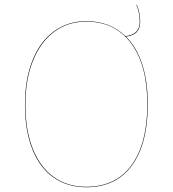

<svg xmlns="http://www.w3.org/2000/svg" viewBox="-20 -779 727 808"><path d="M602 -340Q602 -174 535 -82.5Q468 9 343 9Q264 9 205.5 -32Q147 -73 116 -151.5Q85 -230 85 -338Q85 -446 117 -525.5Q149 -605 207.5 -647.5Q266 -690 343 -690Q442 -690 508 -627Q568 -633 568 -687Q568 -724 554 -759H556Q570 -724 570 -687Q570 -631 510 -625Q555 -581 578.5 -508.5Q602 -436 602 -340ZM600 -340Q600 -505 532 -596.5Q464 -688 343 -688Q266 -688 208.5 -645.5Q151 -603 119 -524Q87 -445 87 -338Q87 -231 118 -153Q149 -75 206.5 -34Q264 7 343 7Q467 7 533.5 -84Q600 -175 600 -340Z"/></svg>

Font: FiraGO Two
Style: Regular
Weight: 100
Designer: bBox Type
Foundry: bBox Type GmbH
Version: Version 1.001